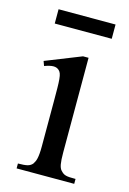

<svg xmlns="http://www.w3.org/2000/svg" viewBox="-98 -654 474 704"><g transform="rotate(15 139.0 -302.0)"><path d="M37.6 0V-18.6Q62 -18.6 74 -21.7Q85.9 -24.9 92.8 -33.7Q95.7 -38.1 98.1 -43.2Q100.6 -48.3 102.3 -55.9Q104 -63.5 105 -74.5Q106 -85.4 106 -101.1V-273.4Q106 -303.2 105.7 -323.5Q105.5 -343.8 104.2 -356.9Q103 -370.1 100.3 -377.2Q97.7 -384.3 92.8 -388.7Q84.5 -396.5 71.8 -396.5Q64.9 -396.5 56.6 -394.5Q48.3 -392.6 37.6 -388.7L31.2 -406.2L166.5 -460H187.5V-101.1Q187.5 -71.3 190.2 -56.4Q192.9 -41.5 199.2 -34.7Q204.1 -29.3 208.5 -26.1Q212.9 -22.9 219 -21.2Q225.1 -19.5 233.9 -19Q242.7 -18.6 256.3 -18.6V0ZM35.2 -549.3V-603.5H251.5V-549.3Z"/></g></svg>

Font: Tai Heritage Pro
Style: Regular
Weight: 400
Designer: Faah Baccam, Walt Agee, Victor Gaultney, Annie Olsen
Foundry: SIL International
Version: Version 2.600